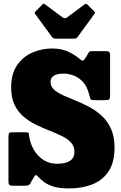

<svg xmlns="http://www.w3.org/2000/svg" viewBox="-20 -1037 678 1077"><path d="M479.5 -508.5Q469 -551.5 445.8 -576.8Q422.5 -602 394 -613Q365.5 -624 337.5 -624Q263.5 -624 263.5 -578Q263.5 -552.5 283 -534.5Q302.5 -516.5 334.5 -502.2Q366.5 -488 404.8 -472.5Q443 -457 481.2 -436.8Q519.5 -416.5 551.5 -386.8Q583.5 -357 603 -314Q622.5 -271 622.5 -210Q622.5 -125 588.2 -74.5Q554 -24 496 -2Q438 20 367.5 20Q317.5 20 284.8 10.8Q252 1.5 231.2 -13.2Q210.5 -28 196 -43.5Q181.5 -60 176.2 -52.5Q171 -45 159.5 -25.5L150.5 -8.5Q145.5 0 138.2 2.5Q131 5 117 5H54.5Q40 5 33.8 0.8Q27.5 -3.5 27.5 -17.5V-268.5Q27.5 -284.5 30.8 -289.8Q34 -295 49.5 -295H122.5Q140 -295 140.8 -290.5Q141.5 -286 144 -270.5Q150 -230.5 170.5 -195.8Q191 -161 224 -139.8Q257 -118.5 300 -118.5Q397.5 -118.5 397.5 -185Q397.5 -216.5 378.2 -237.5Q359 -258.5 327.2 -274Q295.5 -289.5 257.8 -304.2Q220 -319 182.2 -337.2Q144.5 -355.5 112.8 -382.2Q81 -409 61.8 -448.8Q42.5 -488.5 42.5 -546.5Q42.5 -623 75.8 -671.2Q109 -719.5 161.8 -742.2Q214.5 -765 272.5 -765Q324 -765 361 -748Q398 -731 425.5 -707.5Q439 -695.5 444.8 -696.5Q450.5 -697.5 461.5 -715L474 -736.5Q478.5 -743.5 481.2 -746.8Q484 -750 496.5 -750H573.5Q586.5 -750 592 -745.5Q597.5 -741 597.5 -727V-502.5Q597.5 -484.5 592.8 -479.8Q588 -475 569 -475H514.5Q490 -475 487.2 -482Q484.5 -489 479.5 -508.5ZM272.5 -828.5 176.5 -959.5Q171 -965 180.5 -974.5L217.5 -1011.5Q223 -1017 225 -1016.8Q227 -1016.5 233.5 -1012L331 -939.5Q344 -930 356 -939L454.5 -1012.5Q463 -1019 472.5 -1009.5L507 -974.5Q512.5 -969 512.8 -966.5Q513 -964 508.5 -957.5L414.5 -828.5Q410.5 -822.5 404.8 -821.2Q399 -820 388 -820H295.5Q278.5 -820 272.5 -828.5Z"/></svg>

Font: Besley* Narrow Fatface
Style: Regular
Weight: 900
Width: 4
Designer: Owen Earl
Foundry: indestructible type*
Version: Version 3.000; ttfautohint (v1.8.3)